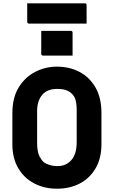

<svg xmlns="http://www.w3.org/2000/svg" viewBox="-20 -1124 690 1164"><path d="M230 -937H409Q420 -937 420 -926V-787H241Q230 -787 230 -798ZM325 -720Q401 -720 462 -688Q523 -656 559 -593.5Q595 -531 595 -438V-250Q595 -165 560 -104.5Q525 -44 464.5 -12Q404 20 325 20Q249 20 187.5 -12Q126 -44 90.5 -104.5Q55 -165 55 -250V-438Q55 -531 93 -593.5Q131 -656 193 -688Q255 -720 325 -720ZM205 -262Q205 -204 218.5 -178Q232 -152 245 -141Q258 -131 280 -124Q302 -117 330 -117Q380 -117 412.5 -153.5Q445 -190 445 -262V-450Q445 -495 438 -518.5Q431 -542 414 -557Q400 -571 379 -578Q358 -585 327 -585Q266 -585 235.5 -548.5Q205 -512 205 -450ZM145 -1104H494Q505 -1104 505 -1093V-981H156Q145 -981 145 -992Z"/></svg>

Font: Recursive Sn Lnr St XBd
Style: Regular
Weight: 800
Version: Version 1.079;hotconv 1.0.112;makeotfexe 2.5.65598; ttfautoh